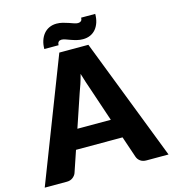

<svg xmlns="http://www.w3.org/2000/svg" viewBox="-128 -999 993 1104"><g transform="rotate(-15 369.0 -447.0)"><path d="M738 0H607Q585 0 570.8 -10.2Q556.5 -20.5 551 -36.5L508 -163.5H231L188 -36.5Q183 -22.5 168.5 -11.2Q154 0 133 0H1L283 -728.5H456ZM270 -278.5H469L402 -478Q395.5 -497 386.8 -522.8Q378 -548.5 369.5 -578.5Q361.5 -548 353 -522Q344.5 -496 337 -477ZM431 -864.5Q441.5 -864.5 448.8 -870Q456 -875.5 456 -890H540Q540 -862.5 532.8 -840Q525.5 -817.5 512 -801.2Q498.5 -785 479 -776.2Q459.5 -767.5 435 -767.5Q416.5 -767.5 398.8 -772Q381 -776.5 365.2 -782.2Q349.5 -788 336.5 -792.5Q323.5 -797 314 -797Q303.5 -797 296.8 -790.8Q290 -784.5 290 -770.5H205Q205 -798 212.5 -820.5Q220 -843 233.5 -859.2Q247 -875.5 266.5 -884.5Q286 -893.5 310 -893.5Q328.5 -893.5 346.2 -889Q364 -884.5 379.8 -879Q395.5 -873.5 408.5 -869Q421.5 -864.5 431 -864.5Z"/></g></svg>

Font: LatoHex
Style: Regular
Weight: 900
Designer: Lukasz Dziedzic
Foundry: tyPoland Lukasz Dziedzic
Version: Version 1.104; Western+Polish opensource